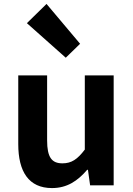

<svg xmlns="http://www.w3.org/2000/svg" viewBox="-20 -944 677 978"><path d="M73 -210C73 -70 126 14 245 14C322 14 376 -23 424 -79H428L439 0H559V-560H412V-182C374 -132 344 -112 298 -112C244 -112 220 -142 220 -229V-560H73ZM117 -826 315 -650 388 -721 217 -924Z"/></svg>

Font: Kinto Sans
Style: Bold
Weight: 700
Designer: Authors: Ryoko NISHIZUKA  (kana & ideographs); Paul D. Hunt (Latin, Greek & Cyrillic); Wenlong ZHANG  (bopomofo); Sandol
Foundry: Adobe Systems Incorporated, ookami Inc.
Version: Version 0.001